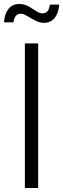

<svg xmlns="http://www.w3.org/2000/svg" viewBox="-45 -946 318 966"><path d="M147 -727.5V0H80.1V-727.5ZM177.2 -831.1Q158.7 -831.1 142.3 -838.1Q126 -845.2 111.3 -854.2Q96.7 -863.3 83.5 -870.1Q70.3 -877 58.6 -877Q42.5 -877 33.4 -864Q24.4 -851.1 22.9 -833.5H-24.9Q-22.9 -873.5 -3.4 -899.7Q16.1 -925.8 51.8 -925.8Q72.3 -925.8 88.1 -918.7Q104 -911.6 117.7 -902.3Q131.3 -893.1 144 -886Q156.7 -878.9 169.9 -878.9Q185.1 -878.9 193.8 -889.2Q202.6 -899.4 206.1 -922.9H252.9Q250 -880.9 230.2 -856Q210.4 -831.1 177.2 -831.1Z"/></svg>

Font: Inter 28pt Light
Style: Regular
Weight: 300
Designer: Rasmus Andersson
Foundry: rsms
Version: Version 4.001;git-66647c0bb